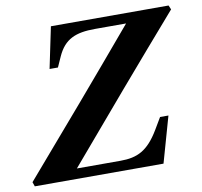

<svg xmlns="http://www.w3.org/2000/svg" viewBox="-78 -775 904 858"><g transform="rotate(-10 374.5 -346.0)"><path d="M5 -20 12 0H596L655 -208H617L585 -154C534 -69 486 -46 409 -46H211C389 -256 568 -465 749 -673L741 -692H207L168 -505H206L227 -552C260 -625 311 -646 399 -646H540C363 -436 185 -228 5 -20Z"/></g></svg>

Font: Heuristica
Style: Bold Italic
Weight: 700
Italic angle: -13°
Version: Version 1.0.1